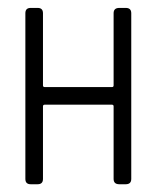

<svg xmlns="http://www.w3.org/2000/svg" viewBox="-20 -475 403 495"><path d="M318.4 -440.9V-13.7Q318.4 0 304.2 0H287.6Q272.9 0 272.9 -13.7V-200.7Q272.9 -205.1 268.6 -205.1H95.2Q90.8 -205.1 90.8 -200.7V-13.7Q90.8 0 77.1 0H59.1Q45.4 0 45.4 -13.7V-440.9Q45.4 -454.6 59.1 -454.6H77.1Q90.8 -454.6 90.8 -440.9V-254.9Q90.8 -250.5 95.2 -250.5H268.6Q272.9 -250.5 272.9 -254.9V-440.9Q272.9 -454.6 287.6 -454.6H304.2Q318.4 -454.6 318.4 -440.9Z"/></svg>

Font: GOSTRUS
Style: type A
Weight: 200
Designer: Юрий и Татьяна Кривогуз
Version: Version 01.0